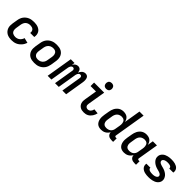

<svg xmlns="http://www.w3.org/2000/svg" viewBox="321 -2148 3559 3559"><g transform="rotate(45 2100.0 -368.5)"><path d="M259 8Q227 8 196 2.5Q165 -3 138.5 -17.5Q112 -32 92.5 -55Q73 -78 62.5 -106.5Q52 -135 52 -167.5Q52 -200 57 -232L74 -332Q78 -359 88 -386Q98 -413 115.5 -437Q133 -461 157 -479.5Q181 -498 208 -509Q235 -520 263 -524Q291 -528 318 -528Q346 -528 373.5 -524.5Q401 -521 425.5 -511.5Q450 -502 470.5 -486Q491 -470 503.5 -447.5Q516 -425 520 -397.5Q524 -370 519 -343L518 -333H411L412 -338Q415 -360 409 -380Q403 -400 388 -413Q373 -426 352.5 -431Q332 -436 311 -436Q287 -436 263 -428Q239 -420 221 -403Q203 -386 193 -363Q183 -340 179 -317L163 -217Q160 -200 160 -182.5Q160 -165 164.5 -149Q169 -133 178.5 -120Q188 -107 202.5 -99Q217 -91 233.5 -87.5Q250 -84 268 -84Q290 -84 313 -91Q336 -98 355 -113.5Q374 -129 387 -149.5Q400 -170 406 -192L505 -167Q497 -142 483.5 -118Q470 -94 451.5 -73.5Q433 -53 410.5 -36.5Q388 -20 363 -10Q338 0 311.5 4Q285 8 259 8Z M855 8Q823 8 792 2.5Q761 -3 735 -17.5Q709 -32 690 -55.5Q671 -79 661.5 -107.5Q652 -136 652 -168Q652 -200 657 -232L674 -332Q678 -359 688 -386Q698 -413 715.5 -437Q733 -461 757 -479.5Q781 -498 808 -509Q835 -520 862.5 -524Q890 -528 918 -528Q950 -528 981 -522.5Q1012 -517 1038.5 -502.5Q1065 -488 1084 -464.5Q1103 -441 1112 -412.5Q1121 -384 1121.5 -352Q1122 -320 1116 -288L1100 -188Q1095 -161 1085 -134Q1075 -107 1057.5 -83Q1040 -59 1016 -40.5Q992 -22 965.5 -11Q939 0 911 4Q883 8 855 8ZM856 -84Q872 -84 888.5 -87Q905 -90 920 -97Q935 -104 948.5 -115.5Q962 -127 971.5 -141.5Q981 -156 986.5 -171.5Q992 -187 994 -203L1011 -303Q1014 -320 1014 -336.5Q1014 -353 1010.5 -368.5Q1007 -384 999 -397Q991 -410 978.5 -419Q966 -428 950.5 -432Q935 -436 918 -436Q902 -436 885.5 -433Q869 -430 854 -423Q839 -416 825.5 -404.5Q812 -393 802.5 -378.5Q793 -364 787.5 -348.5Q782 -333 779 -317L763 -217Q760 -200 759.5 -183.5Q759 -167 762.5 -151.5Q766 -136 774.5 -123Q783 -110 795.5 -101Q808 -92 823.5 -88Q839 -84 856 -84Z M1202 0 1288 -520H1386L1376 -462Q1384 -476 1394.5 -488.5Q1405 -501 1418 -510Q1431 -519 1445.5 -523.5Q1460 -528 1475 -528Q1493 -528 1509.5 -521.5Q1526 -515 1536.5 -502Q1547 -489 1551.5 -473Q1556 -457 1558 -439Q1565 -457 1575.5 -473Q1586 -489 1600.5 -502Q1615 -515 1633 -521.5Q1651 -528 1668 -528Q1686 -528 1702 -522Q1718 -516 1728.5 -503.5Q1739 -491 1744 -475Q1749 -459 1750.5 -442Q1752 -425 1751 -407.5Q1750 -390 1747 -372L1686 0H1588L1652 -388Q1654 -399 1653.5 -409Q1653 -419 1648 -427.5Q1643 -436 1634 -440.5Q1625 -445 1615 -445Q1605 -445 1596 -440.5Q1587 -436 1580 -428.5Q1573 -421 1568.5 -412Q1564 -403 1560.5 -393.5Q1557 -384 1555 -375Q1553 -366 1552 -356L1493 0H1395L1459 -388Q1461 -399 1460.5 -409Q1460 -419 1455 -427.5Q1450 -436 1441 -440.5Q1432 -445 1422 -445Q1412 -445 1403 -440.5Q1394 -436 1387 -428.5Q1380 -421 1375.5 -412Q1371 -403 1367.5 -393.5Q1364 -384 1362 -375Q1360 -366 1359 -356L1300 0Z M2154 8Q2129 8 2104.5 3.5Q2080 -1 2059.5 -13.5Q2039 -26 2024.5 -44.5Q2010 -63 2003 -86Q1996 -109 1996 -134.5Q1996 -160 2001 -186L2041 -428H1899V-520H2164L2106 -171Q2103 -154 2104 -138Q2105 -122 2113.5 -109.5Q2122 -97 2136.5 -90.5Q2151 -84 2167 -84Q2183 -84 2199 -91.5Q2215 -99 2226.5 -112.5Q2238 -126 2245 -141.5Q2252 -157 2254 -173L2349 -163Q2344 -140 2335.5 -118.5Q2327 -97 2313.5 -77Q2300 -57 2282.5 -40Q2265 -23 2243.5 -12Q2222 -1 2199 3.5Q2176 8 2154 8ZM2139 -595Q2122 -595 2105 -601.5Q2088 -608 2078.5 -621.5Q2069 -635 2066 -652.5Q2063 -670 2066 -688Q2068 -701 2074.5 -712.5Q2081 -724 2091.5 -731.5Q2102 -739 2114.5 -742Q2127 -745 2140 -745Q2157 -745 2174 -738.5Q2191 -732 2200.5 -718.5Q2210 -705 2213.5 -687.5Q2217 -670 2214 -652Q2211 -639 2205 -627.5Q2199 -616 2188 -608.5Q2177 -601 2164.5 -598Q2152 -595 2139 -595Z M2607 8Q2578 8 2551 0.5Q2524 -7 2504 -24.5Q2484 -42 2472 -66.5Q2460 -91 2455 -118Q2450 -145 2451 -174Q2452 -203 2457 -232L2474 -332Q2478 -356 2485 -380Q2492 -404 2504 -426.5Q2516 -449 2533.5 -469Q2551 -489 2573 -502.5Q2595 -516 2619.5 -522Q2644 -528 2668 -528Q2696 -528 2723 -521Q2750 -514 2770 -497.5Q2790 -481 2802.5 -457.5Q2815 -434 2820 -407L2874 -735H2982L2879 -113Q2878 -107 2879 -101.5Q2880 -96 2883.5 -92Q2887 -88 2892.5 -86Q2898 -84 2904 -84H2927L2926 8H2888Q2865 8 2843.5 3.5Q2822 -1 2805 -13Q2788 -25 2778 -44.5Q2768 -64 2769 -86V-88Q2757 -66 2739 -47Q2721 -28 2699.5 -15.5Q2678 -3 2654 2.5Q2630 8 2607 8ZM2653 -84Q2675 -84 2698 -90Q2721 -96 2739.5 -110.5Q2758 -125 2769.5 -146.5Q2781 -168 2784 -191L2801 -291Q2804 -308 2804.5 -325Q2805 -342 2802.5 -358.5Q2800 -375 2793.5 -390Q2787 -405 2775 -415.5Q2763 -426 2747 -431Q2731 -436 2713 -436Q2690 -436 2665.5 -428.5Q2641 -421 2622.5 -404Q2604 -387 2593.5 -363.5Q2583 -340 2579 -317L2563 -217Q2560 -201 2559.5 -184.5Q2559 -168 2562 -152.5Q2565 -137 2573 -123.5Q2581 -110 2593 -101Q2605 -92 2620.5 -88Q2636 -84 2653 -84Z M3207 8Q3178 8 3151 0.5Q3124 -7 3104 -24.5Q3084 -42 3072 -66.5Q3060 -91 3055 -118Q3050 -145 3051 -174Q3052 -203 3057 -232L3074 -332Q3078 -356 3085 -380Q3092 -404 3104 -426.5Q3116 -449 3133.5 -469Q3151 -489 3173 -502.5Q3195 -516 3219.5 -522Q3244 -528 3268 -528Q3296 -528 3323 -521Q3350 -514 3370 -497.5Q3390 -481 3402.5 -457.5Q3415 -434 3420 -407L3439 -520H3547L3479 -113Q3478 -107 3479 -101.5Q3480 -96 3483.5 -92Q3487 -88 3492.5 -86Q3498 -84 3504 -84H3527L3526 8H3488Q3465 8 3443.5 3.5Q3422 -1 3404.5 -13.5Q3387 -26 3377.5 -45.5Q3368 -65 3368 -88Q3357 -66 3339 -47Q3321 -28 3299.5 -15.5Q3278 -3 3254 2.5Q3230 8 3207 8ZM3253 -84Q3275 -84 3298 -90Q3321 -96 3339.5 -110.5Q3358 -125 3369.5 -146.5Q3381 -168 3384 -191L3401 -291Q3404 -308 3404.5 -325Q3405 -342 3402.5 -358.5Q3400 -375 3393.5 -390Q3387 -405 3375 -415.5Q3363 -426 3347 -431Q3331 -436 3313 -436Q3290 -436 3265.5 -428.5Q3241 -421 3222.5 -404Q3204 -387 3193.5 -363.5Q3183 -340 3179 -317L3163 -217Q3160 -201 3159.5 -184.5Q3159 -168 3162 -152.5Q3165 -137 3173 -123.5Q3181 -110 3193 -101Q3205 -92 3220.5 -88Q3236 -84 3253 -84Z M3851 8Q3826 8 3801.5 6Q3777 4 3753.5 -2Q3730 -8 3709.5 -19Q3689 -30 3673 -47Q3657 -64 3650 -87Q3643 -110 3647 -135L3648 -142H3754V-140Q3752 -128 3757.5 -118Q3763 -108 3772 -102Q3781 -96 3791 -92.5Q3801 -89 3812.5 -87Q3824 -85 3835.5 -84Q3847 -83 3858 -83Q3870 -83 3881.5 -83.5Q3893 -84 3904 -86Q3915 -88 3926 -91.5Q3937 -95 3947.5 -100.5Q3958 -106 3966 -115.5Q3974 -125 3976 -136Q3979 -152 3970.5 -165Q3962 -178 3949.5 -186Q3937 -194 3922.5 -198.5Q3908 -203 3893.5 -207Q3879 -211 3864 -215Q3849 -219 3835 -224Q3821 -229 3807.5 -235.5Q3794 -242 3781 -250Q3768 -258 3757 -267.5Q3746 -277 3736 -287.5Q3726 -298 3718 -311Q3710 -324 3705.5 -338Q3701 -352 3699.5 -367.5Q3698 -383 3701 -399Q3704 -421 3716.5 -442Q3729 -463 3747.5 -478.5Q3766 -494 3788.5 -503.5Q3811 -513 3833 -518.5Q3855 -524 3877.5 -526Q3900 -528 3922 -528Q3946 -528 3970 -526Q3994 -524 4017 -517.5Q4040 -511 4060.5 -500Q4081 -489 4095.5 -472Q4110 -455 4116 -432Q4122 -409 4118 -385L4117 -378H4011L4012 -380Q4013 -391 4009 -401Q4005 -411 3997 -417.5Q3989 -424 3979 -427.5Q3969 -431 3958.5 -433Q3948 -435 3937 -436Q3926 -437 3915 -437Q3899 -437 3883 -435.5Q3867 -434 3851.5 -428.5Q3836 -423 3822 -411.5Q3808 -400 3805 -384Q3803 -368 3811 -355Q3819 -342 3831.5 -334.5Q3844 -327 3858.5 -322Q3873 -317 3888 -313Q3903 -309 3918 -305Q3933 -301 3947 -296Q3961 -291 3974.5 -284.5Q3988 -278 4000.5 -270Q4013 -262 4024.5 -253Q4036 -244 4045.5 -233Q4055 -222 4062.5 -209Q4070 -196 4075.5 -182Q4081 -168 4082 -152.5Q4083 -137 4081 -121Q4077 -98 4064 -77Q4051 -56 4031.5 -40.5Q4012 -25 3989.5 -16Q3967 -7 3943.5 -1.5Q3920 4 3897 6Q3874 8 3851 8Z"/></g></svg>

Font: Iosevka Semibold Extended
Style: Italic
Weight: 600
Width: 7
Italic angle: -9°
Monospace: yes
Designer: Belleve Invis
Foundry: Belleve Invis
Version: Version 32.5.0; ttfautohint (v1.8.4)